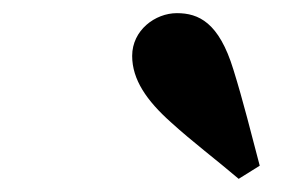

<svg xmlns="http://www.w3.org/2000/svg" viewBox="-20 -812 440 292"><path d="M375 -560C362 -609 350 -658 335 -706C313 -778 282 -792 249 -792C216 -792 181 -766 181 -727C181 -691 203 -659 240 -626C273 -596 309 -569 343 -540Z"/></svg>

Font: Source Serif Pro Black
Style: Italic
Weight: 900
Italic angle: -12°
Designer: Frank Grießhammer
Foundry: Adobe Systems Incorporated
Version: Version 3.001;hotconv 1.0.111;makeotfexe 2.5.65597